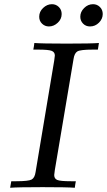

<svg xmlns="http://www.w3.org/2000/svg" viewBox="-20 -886 505 906"><path d="M27.8 0 33.2 -30.8H57.1Q114.3 -30.8 129.2 -38.8Q144 -46.9 147.9 -74.2L235.8 -600.1L238.8 -624Q238.8 -640.1 223.9 -646Q209 -651.9 160.2 -651.9H137.2Q138.2 -656.7 140.1 -668Q142.1 -679.2 142.1 -683.1Q177.2 -680.2 294.2 -680.2Q411.1 -680.2 446.8 -683.1L441.9 -651.9H418Q358.9 -651.9 345 -643.3Q331.1 -634.8 327.1 -607.9L238.8 -84L235.8 -60.1Q235.8 -43 250 -36.9Q264.2 -30.8 314.9 -30.8H337.9Q336.9 -25.9 335 -14.9Q333 -3.9 333 0Q297.9 -2.9 180.9 -2.9Q64 -2.9 27.8 0ZM165 -807.1Q165 -831.1 183.6 -848.6Q202.1 -866.2 225.1 -866.2Q244.1 -866.2 257.6 -853Q271 -839.8 271 -819.8Q271 -795.9 252.4 -778.6Q233.9 -761.2 210.9 -761.2Q191.9 -761.2 178.5 -774.2Q165 -787.1 165 -807.1ZM358.9 -807.1Q358.9 -830.1 377 -848.1Q395 -866.2 418.9 -866.2Q438 -866.2 451.4 -853Q464.8 -839.8 464.8 -819.8Q464.8 -796.9 447 -779.1Q429.2 -761.2 404.8 -761.2Q384.8 -761.2 371.8 -774.7Q358.9 -788.1 358.9 -807.1Z"/></svg>

Font: CMU Serif Extra
Style: RomanSlanted
Weight: 500
Italic angle: -9.46001°
Version: Version 0.7.0